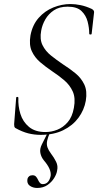

<svg xmlns="http://www.w3.org/2000/svg" viewBox="-20 -656 500 951"><path d="M181 12Q150 12 120 4.5Q90 -3 56 -22Q52 -25 51 -29.5Q50 -34 50 -41L60 -171Q60 -176 65.5 -176Q71 -176 71 -171Q69 -131 81 -92Q93 -53 123.5 -27.5Q154 -2 205 -2Q235 -2 264 -13.5Q293 -25 315.5 -51Q338 -77 346 -122Q355 -170 340.5 -202.5Q326 -235 297.5 -259Q269 -283 237 -304Q206 -325 179 -348Q152 -371 137.5 -402.5Q123 -434 131 -481Q141 -533 171.5 -567.5Q202 -602 244 -619Q286 -636 329 -636Q353 -636 379.5 -630.5Q406 -625 434 -612Q447 -605 446 -595L434 -489Q434 -485 428 -485Q422 -485 422 -489Q422 -518 414 -549Q406 -580 383.5 -601.5Q361 -623 315 -623Q274 -623 247 -605Q220 -587 204.5 -560Q189 -533 184 -504Q176 -462 190.5 -432.5Q205 -403 232.5 -381Q260 -359 291 -338Q324 -317 353 -293.5Q382 -270 397.5 -237.5Q413 -205 405 -157Q397 -111 368.5 -72.5Q340 -34 293 -11Q246 12 181 12ZM164 275Q143 275 127.5 264Q112 253 116 230Q118 222 124.5 217Q131 212 141 212Q152 212 158 218.5Q164 225 168 234Q172 243 177.5 249.5Q183 256 192 256Q222 256 231 215Q233 198 224.5 179Q216 160 197 138Q184 122 180 102Q176 82 187 60L217 0H228Q217 24 213.5 41.5Q210 59 215 73.5Q220 88 232 104Q248 125 258 145.5Q268 166 263 188Q261 205 248.5 225.5Q236 246 215 260.5Q194 275 164 275Z"/></svg>

Font: Cormorant Infant Light
Style: Italic
Weight: 300
Italic angle: -10°
Designer: Christian Thalmann (Catharsis Fonts)
Foundry: Catharsis Fonts
Version: Version 4.001